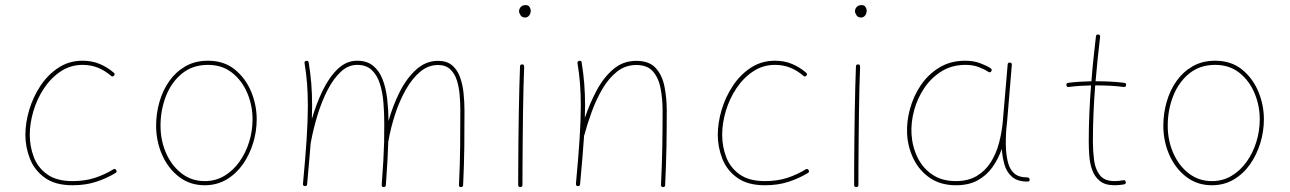

<svg xmlns="http://www.w3.org/2000/svg" viewBox="-20 -740 5158 768"><path d="M436 -437.5Q430.7 -431.2 424.3 -436.5Q400.9 -457 372.6 -468.8Q344.2 -480.5 310.5 -480.5Q262.2 -480.5 223.1 -454.6Q184.1 -428.7 156.2 -387Q128.4 -345.2 113.8 -296.1Q99.1 -247.1 99.1 -200.7Q99.1 -154.3 115.2 -111.8Q131.3 -69.3 168.9 -42.5Q206.5 -15.6 270 -15.6Q320.3 -15.6 359.6 -28.6Q398.9 -41.5 433.1 -62.5Q440.4 -66.9 444.8 -59.6Q449.2 -52.2 441.9 -47.9Q406.2 -26.4 364.3 -12.7Q322.3 1 270 1Q200.7 1 159.2 -29.1Q117.7 -59.1 99.6 -105.5Q81.5 -151.9 81.5 -200.7Q81.5 -248.5 96.9 -300.3Q112.3 -352.1 141.8 -396.7Q171.4 -441.4 213.9 -469.2Q256.3 -497.1 310.5 -497.1Q348.1 -497.1 378.9 -484.1Q409.7 -471.2 435.1 -449.2Q441.4 -443.8 436 -437.5Z M812 -497.1Q875.5 -497.1 918.7 -462.4Q961.9 -427.7 984.4 -374Q1006.8 -320.3 1006.8 -262.7Q1006.8 -214.4 992.4 -167.5Q978 -120.6 951.2 -82.5Q924.3 -44.4 885.7 -21.7Q847.2 1 798.8 1Q739.7 1 696 -32.7Q652.3 -66.4 628.4 -120.8Q604.5 -175.3 604.5 -237.3Q604.5 -285.6 617.7 -332Q630.9 -378.4 657 -415.5Q683.1 -452.6 721.9 -474.9Q760.7 -497.1 812 -497.1ZM812 -480.5Q750.5 -480.5 708 -445.8Q665.5 -411.1 643.8 -355.5Q622.1 -299.8 622.1 -237.3Q622.1 -178.2 644.3 -127.7Q666.5 -77.1 706.3 -46.4Q746.1 -15.6 798.8 -15.6Q842.3 -15.6 877.4 -36.6Q912.6 -57.6 937.7 -93Q962.9 -128.4 976.6 -172.4Q990.2 -216.3 990.2 -262.7Q990.2 -317.9 969.2 -367.7Q948.2 -417.5 908.4 -449Q868.7 -480.5 812 -480.5Z M1191.9 -4.9Q1201.7 -109.4 1206.5 -183.8Q1211.4 -258.3 1211.4 -315.9Q1211.4 -364.3 1208.3 -405Q1205.1 -445.8 1198.2 -487.3Q1196.8 -495.6 1205.1 -496.6Q1213.4 -497.6 1214.8 -490.2Q1221.7 -448.2 1225.1 -406.5Q1228.5 -364.7 1228.5 -315.9Q1228.5 -291.5 1227.5 -264.2Q1245.1 -325.2 1271 -378.4Q1296.9 -431.6 1331.3 -464.4Q1365.7 -497.1 1408.2 -497.1Q1448.2 -497.1 1472.9 -476.6Q1497.6 -456.1 1510.7 -421.6Q1523.9 -387.2 1528.8 -344Q1533.7 -300.8 1534.2 -255.9Q1551.3 -317.9 1579.1 -372.8Q1606.9 -427.7 1645.3 -462.2Q1683.6 -496.6 1731.9 -496.6Q1767.1 -496.6 1788.1 -479Q1809.1 -461.4 1819.8 -432.1Q1830.6 -402.8 1834.2 -367.7Q1837.9 -332.5 1837.9 -297.4Q1837.9 -223.1 1837.2 -152.1Q1836.4 -81.1 1832.5 0.5Q1832 8.3 1823.7 8.3Q1814.9 8.3 1815.9 -0.5Q1819.8 -82 1820.6 -152.6Q1821.3 -223.1 1821.3 -297.4Q1821.3 -328.1 1818.6 -360.4Q1815.9 -392.6 1807.1 -419.7Q1798.3 -446.8 1780.3 -463.4Q1762.2 -480 1731.9 -480Q1692.9 -480 1660.6 -452.9Q1628.4 -425.8 1603.3 -381.3Q1578.1 -336.9 1560.5 -283.2Q1543 -229.5 1533.7 -176.3L1533.2 -175.3Q1532.2 -139.2 1530 -100.3Q1527.8 -61.5 1523.4 0.5Q1522.9 8.3 1514.6 8.3Q1506.3 8.3 1506.8 -0.5Q1511.2 -59.6 1513.4 -98.1Q1515.6 -136.7 1516.4 -169.9Q1517.1 -203.1 1517.1 -245.6Q1517.1 -288.1 1513.7 -329.8Q1510.3 -371.6 1499.3 -405.8Q1488.3 -439.9 1466.6 -460.2Q1444.8 -480.5 1408.2 -480.5Q1373 -480.5 1343.5 -453.1Q1314 -425.8 1290.5 -380.4Q1267.1 -335 1250.2 -280Q1233.4 -225.1 1223.1 -169.4L1222.7 -167.5Q1219.7 -131.8 1216.3 -91.1Q1212.9 -50.3 1208.5 -2.9Q1207.5 5.4 1199.2 4.4Q1190.9 3.4 1191.9 -4.9Z M2056.2 -694.8Q2056.2 -704.6 2063.2 -712.2Q2070.3 -719.7 2082.5 -719.7Q2093.3 -719.7 2098.1 -712.2Q2103 -704.6 2103 -698.2Q2103 -686 2096.7 -678Q2090.3 -669.9 2080.1 -669.9Q2067.9 -669.9 2062 -679.2Q2056.2 -688.5 2056.2 -694.8ZM2068.8 -482.4Q2076.7 -482.4 2076.7 -473.6Q2075.2 -439.5 2074 -390.9Q2072.8 -342.3 2072 -287.4Q2071.3 -232.4 2070.8 -178Q2070.3 -123.5 2070.1 -77.1Q2069.8 -30.8 2069.8 0Q2069.8 8.3 2061 8.3Q2052.7 8.3 2052.7 0Q2052.7 -30.8 2053 -77.1Q2053.2 -123.5 2053.7 -178Q2054.2 -232.4 2055.2 -287.6Q2056.2 -342.8 2057.4 -391.4Q2058.6 -439.9 2060.1 -474.6Q2060.1 -482.4 2068.8 -482.4Z M2283.7 -4.9Q2293.5 -109.4 2298.3 -183.8Q2303.2 -258.3 2303.2 -315.9Q2303.2 -364.3 2300 -405Q2296.9 -445.8 2290 -487.3Q2288.6 -494.6 2296.4 -496.6Q2305.7 -498.5 2306.6 -490.2Q2313.5 -448.2 2316.9 -406.5Q2320.3 -364.7 2320.3 -315.9Q2320.3 -293 2319.3 -268.1Q2337.9 -323.7 2365.5 -376.2Q2393.1 -428.7 2432.4 -462.6Q2471.7 -496.6 2525.4 -496.6Q2576.7 -496.6 2602.8 -468Q2628.9 -439.5 2637.9 -393.8Q2647 -348.1 2647 -297.4Q2647 -223.1 2645.8 -152.1Q2644.5 -81.1 2640.6 0.5Q2640.6 8.3 2632.3 8.3Q2624 8.3 2624 -0.5Q2627.9 -82 2629.2 -152.6Q2630.4 -223.1 2630.4 -297.4Q2630.4 -342.8 2622.8 -384.5Q2615.2 -426.3 2592.8 -453.1Q2570.3 -480 2525.4 -480Q2481.4 -480 2448 -453.4Q2414.6 -426.8 2389.6 -384.3Q2364.7 -341.8 2346.9 -292.7Q2329.1 -243.7 2316.9 -198.7L2316.4 -197.3Q2313.5 -156.2 2309.6 -108.2Q2305.7 -60.1 2300.3 -2.9Q2299.3 5.4 2291 4.4Q2283.2 3.4 2283.7 -4.9Z M3205.6 -437.5Q3200.2 -431.2 3193.8 -436.5Q3170.4 -457 3142.1 -468.8Q3113.8 -480.5 3080.1 -480.5Q3031.7 -480.5 2992.7 -454.6Q2953.6 -428.7 2925.8 -387Q2897.9 -345.2 2883.3 -296.1Q2868.7 -247.1 2868.7 -200.7Q2868.7 -154.3 2884.8 -111.8Q2900.9 -69.3 2938.5 -42.5Q2976.1 -15.6 3039.6 -15.6Q3089.8 -15.6 3129.2 -28.6Q3168.5 -41.5 3202.6 -62.5Q3210 -66.9 3214.4 -59.6Q3218.8 -52.2 3211.4 -47.9Q3175.8 -26.4 3133.8 -12.7Q3091.8 1 3039.6 1Q2970.2 1 2928.7 -29.1Q2887.2 -59.1 2869.1 -105.5Q2851.1 -151.9 2851.1 -200.7Q2851.1 -248.5 2866.5 -300.3Q2881.8 -352.1 2911.4 -396.7Q2940.9 -441.4 2983.4 -469.2Q3025.9 -497.1 3080.1 -497.1Q3117.7 -497.1 3148.4 -484.1Q3179.2 -471.2 3204.6 -449.2Q3210.9 -443.8 3205.6 -437.5Z M3399.9 -694.8Q3399.9 -704.6 3407 -712.2Q3414.1 -719.7 3426.3 -719.7Q3437 -719.7 3441.9 -712.2Q3446.8 -704.6 3446.8 -698.2Q3446.8 -686 3440.4 -678Q3434.1 -669.9 3423.8 -669.9Q3411.6 -669.9 3405.8 -679.2Q3399.9 -688.5 3399.9 -694.8ZM3412.6 -482.4Q3420.4 -482.4 3420.4 -473.6Q3418.9 -439.5 3417.7 -390.9Q3416.5 -342.3 3415.8 -287.4Q3415 -232.4 3414.6 -178Q3414.1 -123.5 3413.8 -77.1Q3413.6 -30.8 3413.6 0Q3413.6 8.3 3404.8 8.3Q3396.5 8.3 3396.5 0Q3396.5 -30.8 3396.7 -77.1Q3397 -123.5 3397.5 -178Q3397.9 -232.4 3398.9 -287.6Q3399.9 -342.8 3401.1 -391.4Q3402.3 -439.9 3403.8 -474.6Q3403.8 -482.4 3412.6 -482.4Z M3803.2 -15.6Q3852.5 -15.6 3886.7 -35.9Q3920.9 -56.2 3942.6 -90.3Q3964.4 -124.5 3975.8 -167.2Q3987.3 -210 3991.2 -254.4L4010.7 -482.4Q4011.7 -490.7 4019.5 -489.7Q4028.3 -488.8 4027.3 -480.5L4008.3 -252.4Q4007.3 -238.8 4005.4 -225.6Q4005.4 -225.6 4005.4 -225.1Q4002 -183.6 4003.9 -143.1Q4005.9 -112.3 4012.9 -86.7Q4020 -61 4037.8 -45.7Q4055.7 -30.3 4089.4 -30.3Q4097.7 -30.3 4098.6 -22Q4099.6 -13.7 4090.3 -13.7Q4049.3 -13.7 4027.6 -33.2Q4005.9 -52.7 3997.6 -82.5Q3989.3 -112.3 3987.3 -143.1V-145Q3973.6 -105 3950.2 -71.8Q3926.8 -38.6 3890.9 -18.8Q3855 1 3804.2 1Q3743.2 1 3700.4 -27.8Q3657.7 -56.6 3634.5 -103.8Q3611.3 -150.9 3608.4 -204.6Q3606 -252.9 3619.9 -304.2Q3633.8 -355.5 3663.3 -399.2Q3692.9 -442.9 3737.5 -470Q3782.2 -497.1 3840.8 -497.1Q3874.5 -497.1 3900.4 -487.3Q3926.3 -477.5 3941.9 -467.3Q3949.7 -462.4 3945.3 -455.1Q3940.9 -447.8 3933.1 -452.6Q3918.9 -462.4 3895.8 -471.4Q3872.6 -480.5 3841.8 -480.5Q3788.1 -480.5 3746.8 -455.1Q3705.6 -429.7 3677.7 -388.7Q3649.9 -347.7 3636.7 -299.3Q3623.5 -251 3626 -204.6Q3628.9 -153.8 3649.9 -110.6Q3670.9 -67.4 3709.5 -41.5Q3748 -15.6 3803.2 -15.6Z M4484.4 -399.4Q4483.4 -391.1 4475.1 -392.1Q4449.2 -395.5 4421.6 -397Q4394 -398.4 4365.2 -398.4Q4363.3 -398.4 4360.8 -398.4Q4356.4 -342.8 4354 -286.6Q4351.6 -230.5 4351.6 -173.3Q4351.6 -136.2 4356.2 -99.9Q4360.8 -63.5 4379.2 -39.6Q4397.5 -15.6 4438.5 -15.6Q4455.6 -15.6 4473.1 -19Q4481 -21 4482.9 -12.2Q4484.9 -4.4 4476.1 -2.4Q4457 1 4438.5 1Q4400.4 1 4379.4 -16.1Q4358.4 -33.2 4348.9 -59.8Q4339.4 -86.4 4337.2 -116.7Q4335 -147 4335 -173.3Q4335 -230.5 4337.4 -286.6Q4339.8 -342.8 4344.2 -398.4Q4297.4 -397.5 4254.9 -392.1Q4246.6 -391.1 4245.6 -399.4Q4244.6 -407.7 4252.9 -408.7Q4297.4 -414.1 4345.7 -415Q4349.1 -460 4353.8 -504.9Q4358.4 -549.8 4363.8 -594.7Q4364.7 -603 4373 -602.1Q4381.3 -601.1 4380.4 -592.8Q4375 -548.3 4370.6 -503.9Q4366.2 -459.5 4362.3 -415Q4363.8 -415 4365.2 -415Q4425.8 -415 4477.1 -408.7Q4485.4 -407.7 4484.4 -399.4Z M4840.8 -497.1Q4904.3 -497.1 4947.5 -462.4Q4990.7 -427.7 5013.2 -374Q5035.6 -320.3 5035.6 -262.7Q5035.6 -214.4 5021.2 -167.5Q5006.8 -120.6 4980 -82.5Q4953.1 -44.4 4914.6 -21.7Q4876 1 4827.6 1Q4768.6 1 4724.9 -32.7Q4681.2 -66.4 4657.2 -120.8Q4633.3 -175.3 4633.3 -237.3Q4633.3 -285.6 4646.5 -332Q4659.7 -378.4 4685.8 -415.5Q4711.9 -452.6 4750.7 -474.9Q4789.6 -497.1 4840.8 -497.1ZM4840.8 -480.5Q4779.3 -480.5 4736.8 -445.8Q4694.3 -411.1 4672.6 -355.5Q4650.9 -299.8 4650.9 -237.3Q4650.9 -178.2 4673.1 -127.7Q4695.3 -77.1 4735.1 -46.4Q4774.9 -15.6 4827.6 -15.6Q4871.1 -15.6 4906.2 -36.6Q4941.4 -57.6 4966.6 -93Q4991.7 -128.4 5005.4 -172.4Q5019 -216.3 5019 -262.7Q5019 -317.9 4998 -367.7Q4977.1 -417.5 4937.3 -449Q4897.5 -480.5 4840.8 -480.5Z"/></svg>

Font: Mikhak Thin
Style: Regular
Weight: 100
Designer: Amin Abedi
Version: Version 3.3